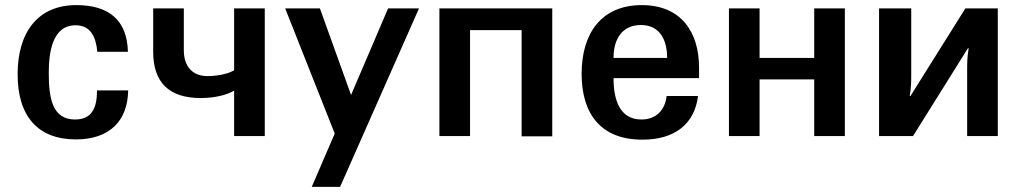

<svg xmlns="http://www.w3.org/2000/svg" viewBox="-20 -533 3995 752"><path d="M49 -242C49 -76 130 13 277 13C407 13 480 -57 482 -179H360C360 -109 339 -65 274 -65C186 -65 171 -146 171 -247C171 -328 185 -434 276 -434C336 -434 356 -387 361 -330H481C478 -458 402 -513 279 -513C126 -513 49 -404 49 -242Z M580 -330C580 -210 642 -149 766 -149C818 -149 867 -160 897 -178V0H1017V-500H897V-258C875 -244 833 -235 792 -235C734 -235 700 -273 700 -336V-500H580Z M1233 -500H1097L1291 -10L1201 199H1312L1621 -500H1500L1355 -161Z M1821 0V-415H2023V1H2143V-500H1701V0Z M2258 -244C2258 -93 2328 14 2496 14C2623 14 2700 -47 2714 -157H2591C2585 -105 2553 -65 2492 -65C2405 -65 2383 -146 2383 -227H2718V-268C2718 -408 2647 -513 2494 -513C2335 -513 2258 -402 2258 -244ZM2383 -306C2383 -383 2419 -435 2490 -435C2569 -435 2593 -370 2593 -306Z M2835 0H2955V-222H3169V0H3289V-500H3169V-306H2955V-500H2835Z M3423 0H3556L3771 -344H3774C3768 -308 3768 -289 3768 -253V0H3888V-500H3761L3546 -157H3543C3549 -192 3549 -212 3549 -247V-500H3423Z"/></svg>

Font: Perun SemiBold
Style: Regular
Weight: 600
Foundry: Copyright (c) Stefan Peev, Context Ltd, 2016
Version: Version 1.089